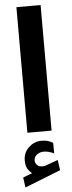

<svg xmlns="http://www.w3.org/2000/svg" viewBox="-64 -716 393 1042"><g transform="rotate(-5 132.5 -195.5)"><path d="M73.7 220.2Q57.1 207 48.6 190.9Q40 174.8 40 148.9Q40 105.5 70.3 77.4Q100.6 49.3 139.2 49.3Q160.2 49.3 174.1 53.7Q188 58.1 202.1 66.4L202.6 124Q173.8 109.4 146 109.4Q126.5 109.4 109.9 121.1Q93.3 132.8 93.3 155.3Q93.8 168.5 106 179.7Q118.2 190.9 144 187.5Q144 187.5 147.9 186.5L218.3 161.1L226.6 217.3L31.2 294.4L23.4 239.7ZM199.2 -684.6V-0.5H67.4V-684.6Z"/></g></svg>

Font: Vazirmatn RD UI ExtraBold
Style: Regular
Weight: 800
Designer: Saber Rastikerdar
Foundry: Saber Rastikerdar
Version: Version 33.003